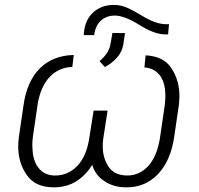

<svg xmlns="http://www.w3.org/2000/svg" viewBox="-20 -762 819 792"><path d="M662.6 -662.1C622.1 -663.6 587.4 -684.1 557.1 -702.1C542 -711.4 525.4 -720.2 508.3 -728.5C491.2 -736.8 472.7 -741.2 453.1 -741.7C452.1 -741.7 451.2 -741.7 449.7 -741.7C416.5 -741.7 388.2 -731.9 365.7 -711.9C342.8 -691.9 329.6 -663.6 326.2 -627.4L325.2 -617.2H368.7L369.6 -626C377.4 -668.9 408.2 -697.8 453.1 -697.8C479.5 -697.8 513.2 -685.1 554.2 -659.7C595.2 -633.8 630.4 -620.6 659.2 -620.1H673.3L677.2 -662.1ZM412.6 -485.4C456.1 -509.3 481.4 -539.6 488.3 -576.2L495.6 -625.5L443.8 -626L435.5 -578.6C431.2 -554.7 416.5 -531.7 390.6 -509.8ZM575.7 -483.9C628.4 -480 658.2 -442.4 661.6 -381.3C661.6 -377 662.1 -372.6 662.1 -368.2C662.1 -355 661.1 -341.8 659.7 -329.1L640.6 -197.8C633.3 -146.5 617.2 -106.9 593.3 -79.1C568.8 -51.8 539.6 -38.1 505.4 -38.1C504.4 -38.1 502.9 -38.1 502 -38.1C467.8 -39.1 442.9 -51.3 427.2 -75.2C411.6 -99.1 403.8 -127 403.8 -158.2C403.8 -167 404.3 -176.3 405.3 -186L423.8 -305.7H366.2L347.7 -189C339.8 -139.6 323.2 -102.5 297.9 -76.7C272.5 -50.8 242.7 -38.1 208.5 -38.1C206.5 -38.1 204.1 -38.1 202.1 -38.1C149.4 -40.5 117.7 -81.1 114.3 -143.6C113.8 -150.9 113.3 -157.7 113.3 -164.6C113.3 -174.8 114.3 -185.1 115.2 -194.8L135.7 -334.5C151.9 -429.7 204.6 -483.9 278.3 -485.8L284.2 -535.2C169.4 -532.7 95.2 -459.5 77.1 -328.1L57.6 -195.3C56.2 -182.1 55.2 -169.4 55.2 -157.2C55.2 -113.8 66.4 -75.2 89.4 -41.5C112.3 -7.8 147.9 9.8 197.3 10.7C199.2 10.7 201.2 10.7 203.1 10.7C269 10.7 321.3 -20 360.4 -82C368.7 -53.7 385.3 -31.2 410.2 -15.1C434.6 1.5 463.4 10.3 496.6 10.7C499 10.7 501 10.7 503.4 10.7C553.7 10.7 596.7 -7.3 631.3 -43.5C666.5 -80.1 689 -131.8 698.7 -198.7L717.8 -328.6C719.2 -341.8 720.2 -354 720.2 -365.7C720.2 -408.2 709.5 -446.3 687.5 -480C666 -513.7 630.4 -531.2 580.6 -533.7Z"/></svg>

Font: Roboto Light
Style: Italic
Weight: 300
Italic angle: -12°
Designer: Google
Version: Version 2.137; 2017